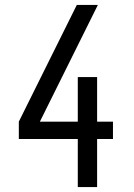

<svg xmlns="http://www.w3.org/2000/svg" viewBox="-20 -755 540 775"><path d="M294 0V-194H56V-264L290 -735H375L141 -264H294V-444H372V-264H436V-194H372V0Z"/></svg>

Font: Iosevka Fuck
Style: Regular
Weight: 400
Monospace: yes
Designer: Belleve Invis
Foundry: Belleve Invis
Version: Version 28.0.7; ttfautohint (v1.8.3)